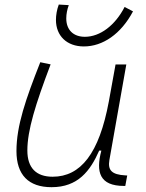

<svg xmlns="http://www.w3.org/2000/svg" viewBox="-20 -795 626 826"><path d="M201.7 10.3C315.4 10.3 368.2 -59.6 406.7 -147H416C391.6 -54.7 408.2 4.9 513.7 4.9H519L527.3 -40L518.6 -40.5C461.4 -43.9 442.9 -62 450.7 -106.9L523.4 -517.6H477.1L448.2 -358.4C406.7 -134.8 327.1 -34.7 206.5 -34.7C135.3 -34.7 97.7 -73.2 97.7 -147.5C97.7 -234.4 132.3 -345.2 197.8 -518.1L153.3 -527.3C90.8 -368.7 50.8 -254.4 50.8 -145C50.8 -43 102.5 10.3 201.7 10.3ZM340.8 -595.2C421.9 -595.2 500.5 -648.4 552.2 -746.1L516.1 -765.1C475.6 -686 410.6 -636.7 345.2 -636.7C294.9 -636.7 265.1 -667 265.1 -715.8C265.1 -734.9 269 -754.4 275.9 -772.9L232.9 -775.4C224.6 -753.4 220.7 -729.5 220.7 -709.5C220.7 -640.6 267.6 -595.2 340.8 -595.2Z"/></svg>

Font: Cascadia Code PL ExtraLight
Style: Italic
Weight: 200
Italic angle: -10°
Monospace: yes
Designer: Aaron Bell
Foundry: Saja Typeworks
Version: Version 2404.023